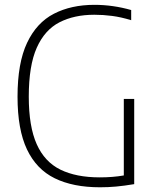

<svg xmlns="http://www.w3.org/2000/svg" viewBox="-20 -769 647 794"><path d="M393.5 5.5Q282 5.5 206.2 -31.8Q130.5 -69 91.5 -151.2Q52.5 -233.5 52.5 -369Q52.5 -508.5 92 -592Q131.5 -675.5 203 -712.2Q274.5 -749 370.5 -749Q447 -749 522.5 -727.5V-685.5Q480 -698.5 443.2 -703.2Q406.5 -708 370 -708Q287 -708 226 -676.8Q165 -645.5 132 -571.5Q99 -497.5 99 -369.5Q99 -246 131.8 -172.8Q164.5 -99.5 229.8 -67.5Q295 -35.5 392.5 -35.5Q447 -35.5 492 -43.5V-360H535V-7.5Q493 -0.5 460.2 2.5Q427.5 5.5 393.5 5.5Z"/></svg>

Font: Encode Sans Semi Condensed ExtraLight
Style: Regular
Weight: 200
Width: 4
Designer: Multiple Designers
Foundry: Impallari Type
Version: Version 3.000; ttfautohint (v1.8.3) -l 8 -r 50 -G 200 -x 14 